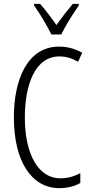

<svg xmlns="http://www.w3.org/2000/svg" viewBox="-20 -967 471 997"><path d="M247 -788H298C321 -835 359 -896 389 -938V-947H358C324 -906 303 -879 273 -837C246 -876 213 -919 188 -947H157V-938C186 -899 223 -835 247 -788ZM289 -674C321 -674 354 -665 385 -646L407 -693C369 -714 330 -725 287 -725C123 -725 52 -555 52 -358C52 -129 144 10 288 10C330 10 369 0 397 -17V-68C371 -54 336 -41 293 -41C180 -41 109 -165 109 -357C109 -521 159 -674 289 -674Z"/></svg>

Font: Noto Sans Gujarati ExtraCondensed Light
Style: Regular
Weight: 300
Width: 2
Designer: Jelle Bosma - Monotype Design Team, Universal Thirst
Foundry: Monotype Imaging Inc.
Version: Version 2.106